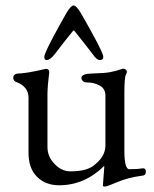

<svg xmlns="http://www.w3.org/2000/svg" viewBox="-20 -668 567 707"><path d="M176.3 -532.7Q210 -595.2 225.6 -621.6Q241.2 -647.9 251 -647.9Q260.7 -647.9 276.9 -621.1Q293 -594.2 326.7 -532.2Q360.4 -470.2 360.4 -458.5Q360.4 -446.8 347.7 -446.8Q335.9 -446.8 320.8 -469.2Q302.7 -493.2 254.9 -553.2Q251 -558.1 248 -553.2Q218.3 -517.1 182.1 -469.2Q165 -447.3 151.9 -446.8Q143.1 -446.8 143.1 -458.5Q143.1 -470.2 176.3 -532.7ZM85 -105V-308.1Q85 -348.1 42 -365.2Q28.8 -369.1 28.8 -381.8Q28.8 -394.5 43.9 -397Q79.1 -397.9 147 -414.1Q154.3 -415 158.2 -411.1Q162.1 -407.2 161.1 -399.9Q155.3 -354 154.8 -323.2V-127.9Q154.3 -91.8 180.7 -64.5Q207 -37.1 238.8 -37.1Q296.9 -37.1 323.2 -57.1Q368.2 -90.3 368.2 -131.8V-314.9Q368.2 -341.8 347.2 -353Q326.2 -364.3 303.2 -364.3Q280.3 -364.3 279.8 -381.8Q279.8 -396.5 322.3 -397.5Q364.7 -398.4 385.3 -402.3Q405.8 -405.8 432.1 -415H434.1Q440.9 -415 445.3 -409.2Q449.7 -403.3 443.8 -393.6Q438 -383.8 438 -326.2V-113.8Q438 -44.9 456.1 -44.9Q486.8 -44.9 502 -47.9Q517.1 -50.8 517.1 -36.1Q517.1 -21.5 502.9 -21Q451.2 -14.2 412.6 2.4Q374 19 366.2 19Q358.4 19 358.9 15.1L363.8 -50.8V-57.1Q292 13.7 199.2 14.2Q148.4 14.6 116.7 -16.6Q85 -47.9 85 -105Z"/></svg>

Font: EBGaramond
Style: Regular
Weight: 400
Version: Version 000.012g